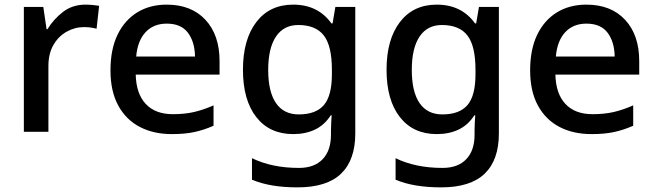

<svg xmlns="http://www.w3.org/2000/svg" viewBox="-20 -569 2829 829"><path d="M349 -549Q363 -549 379.5 -547.5Q396 -546 408 -544L397 -445Q371 -452 343 -452Q303 -452 267.5 -432Q232 -412 210.5 -374.5Q189 -337 189 -284V0H83V-539H167L181 -443H185Q211 -486 252 -517.5Q293 -549 349 -549Z M700 -549Q806 -549 867 -483.5Q928 -418 928 -305V-247H566Q568 -164 609.5 -120Q651 -76 726 -76Q778 -76 818.5 -85.5Q859 -95 902 -114V-26Q861 -8 820 1Q779 10 722 10Q643 10 583.5 -21Q524 -52 490.5 -113.5Q457 -175 457 -265Q457 -356 487.5 -419Q518 -482 572.5 -515.5Q627 -549 700 -549ZM700 -467Q643 -467 608.5 -430Q574 -393 568 -325H822Q821 -388 791.5 -427.5Q762 -467 700 -467Z M1246 -549Q1353 -549 1411 -468H1416L1428 -539H1514V7Q1514 122 1452.5 181Q1391 240 1265 240Q1206 240 1157.5 232Q1109 224 1068 207V114Q1154 156 1271 156Q1337 156 1373 118.5Q1409 81 1409 13V-5Q1409 -18 1410 -39Q1411 -60 1412 -71H1408Q1381 -29 1340 -9.5Q1299 10 1246 10Q1144 10 1086.5 -63.5Q1029 -137 1029 -268Q1029 -398 1086.5 -473.5Q1144 -549 1246 -549ZM1268 -461Q1205 -461 1171.5 -411Q1138 -361 1138 -267Q1138 -173 1171.5 -124Q1205 -75 1270 -75Q1344 -75 1378.5 -115.5Q1413 -156 1413 -248V-268Q1413 -371 1378 -416Q1343 -461 1268 -461Z M1866 -549Q1973 -549 2031 -468H2036L2048 -539H2134V7Q2134 122 2072.5 181Q2011 240 1885 240Q1826 240 1777.5 232Q1729 224 1688 207V114Q1774 156 1891 156Q1957 156 1993 118.5Q2029 81 2029 13V-5Q2029 -18 2030 -39Q2031 -60 2032 -71H2028Q2001 -29 1960 -9.5Q1919 10 1866 10Q1764 10 1706.5 -63.5Q1649 -137 1649 -268Q1649 -398 1706.5 -473.5Q1764 -549 1866 -549ZM1888 -461Q1825 -461 1791.5 -411Q1758 -361 1758 -267Q1758 -173 1791.5 -124Q1825 -75 1890 -75Q1964 -75 1998.5 -115.5Q2033 -156 2033 -248V-268Q2033 -371 1998 -416Q1963 -461 1888 -461Z M2512 -549Q2618 -549 2679 -483.5Q2740 -418 2740 -305V-247H2378Q2380 -164 2421.5 -120Q2463 -76 2538 -76Q2590 -76 2630.5 -85.5Q2671 -95 2714 -114V-26Q2673 -8 2632 1Q2591 10 2534 10Q2455 10 2395.5 -21Q2336 -52 2302.5 -113.5Q2269 -175 2269 -265Q2269 -356 2299.5 -419Q2330 -482 2384.5 -515.5Q2439 -549 2512 -549ZM2512 -467Q2455 -467 2420.5 -430Q2386 -393 2380 -325H2634Q2633 -388 2603.5 -427.5Q2574 -467 2512 -467Z"/></svg>

Font: Noto Sans Telugu Medium
Style: Regular
Weight: 500
Designer: Jelle Bosma - Monotype Design Team
Foundry: Monotype Imaging Inc.
Version: Version 2.005; ttfautohint (v1.8.4.7-5d5b)